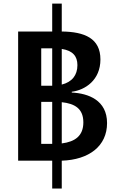

<svg xmlns="http://www.w3.org/2000/svg" viewBox="-20 -908 660 1085"><path d="M82.5 0H275V157.5H329V0C482.5 -5 585 -82 585 -212.5C585 -342 479 -380.5 385.5 -385V-389.5C461 -399 547.5 -455 547.5 -572C547.5 -691.5 458 -728.5 329 -730V-887.5H275V-730H82.5ZM213 -95V-332.5H275V-95ZM213 -423.5V-635H275V-423.5H271ZM329 -97.5V-330.5C403.5 -322.5 451 -293.5 451 -216.5C451 -141 405 -107 329 -97.5ZM329 -430V-631.5C390 -622 417.5 -591.5 417.5 -540C417.5 -483 387 -444.5 329 -430Z"/></svg>

Font: Monaspace Krypton SemiBold
Style: Regular
Weight: 600
Designer: Riley Cran & the Lettermatic Team
Foundry: Lettermatic
Version: Version 1.200 (Monaspace Krypton)